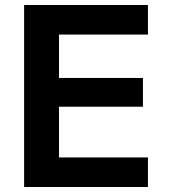

<svg xmlns="http://www.w3.org/2000/svg" viewBox="-20 -750 676 770"><path d="M76.7 0V-730H573.3V-611.4H216.6V-437.3H553.3V-322H216.6V-118.6H573.3V0Z"/></svg>

Font: M PLUS 1 Thin
Style: Regular
Weight: 100
Designer: Coji Morishita
Foundry: UNDERFOREST DESIGN
Version: Version 1.001